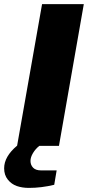

<svg xmlns="http://www.w3.org/2000/svg" viewBox="-44 -708 436 932"><path d="M96.2 204.1Q64 204.1 37.8 195.1Q11.7 186 -6.1 163.8Q-23.9 141.6 -23.9 108.9Q-23.9 51.8 39.1 -1L160.2 -688H362.8L242.2 0H147Q128.4 14.6 116.2 34.9Q104 55.2 104 73.2Q104 92.8 116.7 106Q129.4 119.1 154.8 119.1H231L219.2 189Q157.2 204.1 96.2 204.1Z"/></svg>

Font: Archivo Expanded ExtraBold
Style: Italic
Weight: 800
Width: 7
Italic angle: -10°
Designer: Hector Gatti
Foundry: Omnibus-Type
Version: Version 2.001